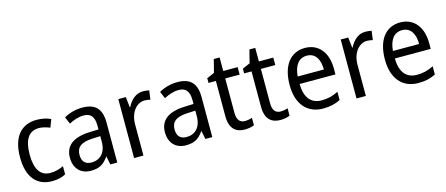

<svg xmlns="http://www.w3.org/2000/svg" viewBox="-46 -1167 3919 1686"><g transform="rotate(-15 1913.5 -324.5)"><path d="M271 10C321 10 362 0 395 -19V-93C360 -76 321 -64 274 -64C184 -64 139 -134 139 -266C139 -401 184 -471 277 -471C308 -471 347 -460 376 -448L403 -519C372 -535 325 -546 276 -546C140 -546 51 -455 51 -265C51 -78 137 10 271 10Z M692 -546C628 -546 569 -528 524 -502L551 -438C593 -460 637 -476 684 -476C747 -476 780 -443 780 -357V-324L700 -321C548 -316 473 -256 473 -149C473 -49 532 10 624 10C701 10 743 -17 783 -75H786L801 0H864V-364C864 -486 811 -546 692 -546ZM712 -260 780 -263V-213C780 -111 724 -59 647 -59C595 -59 561 -87 561 -149C561 -218 601 -256 712 -260Z M1242 -546C1178 -546 1130 -501 1100 -441H1096L1085 -536H1017V0H1102V-284C1102 -391 1163 -465 1236 -465C1253 -465 1273 -462 1288 -458L1299 -540C1282 -544 1261 -546 1242 -546Z M1556 -546C1492 -546 1433 -528 1388 -502L1415 -438C1457 -460 1501 -476 1548 -476C1611 -476 1644 -443 1644 -357V-324L1564 -321C1412 -316 1337 -256 1337 -149C1337 -49 1396 10 1488 10C1565 10 1607 -17 1647 -75H1650L1665 0H1728V-364C1728 -486 1675 -546 1556 -546ZM1576 -260 1644 -263V-213C1644 -111 1588 -59 1511 -59C1459 -59 1425 -87 1425 -149C1425 -218 1465 -256 1576 -260Z M2042 -62C1997 -62 1971 -92 1971 -153V-468H2102V-536H1971V-659H1918L1888 -541L1819 -511V-468H1886V-148C1886 -30 1944 10 2023 10C2054 10 2088 3 2108 -6V-73C2091 -67 2065 -62 2042 -62Z M2366 -62C2321 -62 2295 -92 2295 -153V-468H2426V-536H2295V-659H2242L2212 -541L2143 -511V-468H2210V-148C2210 -30 2268 10 2347 10C2378 10 2412 3 2432 -6V-73C2415 -67 2389 -62 2366 -62Z M2715 -546C2583 -546 2502 -443 2502 -264C2502 -94 2588 10 2735 10C2798 10 2843 -1 2892 -25V-100C2842 -75 2798 -63 2741 -63C2644 -63 2591 -127 2589 -252H2915V-306C2915 -447 2842 -546 2715 -546ZM2714 -476C2793 -476 2828 -409 2828 -320H2590C2598 -421 2641 -476 2714 -476Z M3264 -546C3200 -546 3152 -501 3122 -441H3118L3107 -536H3039V0H3124V-284C3124 -391 3185 -465 3258 -465C3275 -465 3295 -462 3310 -458L3321 -540C3304 -544 3283 -546 3264 -546Z M3581 -546C3449 -546 3368 -443 3368 -264C3368 -94 3454 10 3601 10C3664 10 3709 -1 3758 -25V-100C3708 -75 3664 -63 3607 -63C3510 -63 3457 -127 3455 -252H3781V-306C3781 -447 3708 -546 3581 -546ZM3580 -476C3659 -476 3694 -409 3694 -320H3456C3464 -421 3507 -476 3580 -476Z"/></g></svg>

Font: Noto Sans Lao SemiCondensed
Style: Regular
Weight: 400
Width: 4
Designer: Monotype Design Team
Foundry: Monotype Imaging Inc.
Version: Version 2.004